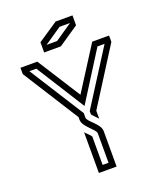

<svg xmlns="http://www.w3.org/2000/svg" viewBox="-182 -1157 1073 1273"><g transform="rotate(-20 354.0 -521.0)"><path d="M375 -250V-41.7H333.3V-242.7C326.2 -254.6 297.9 -279.1 291.7 -287.5V0H416.7V-250C416.7 -302.5 333.3 -346.2 333.3 -375V-407.3L89.6 -791.7H138.5L354.2 -450L569.8 -791.7H619.8L375 -406.3V-382.3C382.6 -372.8 413 -342.4 416.7 -337.5V-393.8L666.7 -788.5V-833.3H547.9L354.2 -529.2L160.4 -833.3H41.7V-788.5L291.7 -393.8V-375C291.7 -324.8 375 -278 375 -250ZM484.4 -971.9V-1041.7H365.6L224 -946.9V-875H341.7ZM378.1 -1000H452.1L330.2 -916.7H256.2Z"/></g></svg>

Font: Sportrop
Style: Regular
Weight: 500
Version: Version 0.9